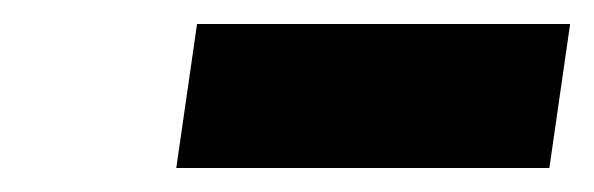

<svg xmlns="http://www.w3.org/2000/svg" viewBox="-20 -774 495 160"><path d="M144.2 -754 126.9 -634H437.8L455.1 -754Z"/></svg>

Font: Blink
Style: Obl
Weight: 400
Designer: Mew Too
Foundry: Cannot Into Space Fonts
Version: Version 001.000